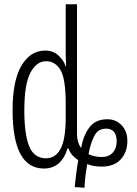

<svg xmlns="http://www.w3.org/2000/svg" viewBox="-20 -780 640 900"><path d="M94 -263Q94 -385 122.5 -439Q151 -493 196 -493Q239 -493 263.5 -452Q288 -411 288 -292V-229Q288 -127 264 -82.5Q240 -38 196 -38Q140 -38 117 -94Q94 -150 94 -263ZM395 -57Q403 -103 420.5 -140Q438 -177 477 -177Q527 -177 527 -116Q527 -85 508.5 -64.5Q490 -44 457 -44Q425 -44 395 -57ZM389 -11Q405 -4 423 -1.5Q441 1 456 1Q515 1 546 -33Q577 -67 577 -119Q577 -165 550 -193Q523 -221 484 -221Q428 -221 399.5 -183.5Q371 -146 360 -86Q341 -113 341 -151V-760H288V-536Q288 -520 288.5 -505.5Q289 -491 290 -469H288Q279 -497 254 -520Q229 -543 192 -543Q123 -543 81 -473Q39 -403 39 -263Q39 10 186 10Q229 10 257 -16Q285 -42 296 -84H301Q311 -53 347 -29Q337 25 330 97L376 100Q379 43 389 -11Z"/></svg>

Font: Noto Sans Mono UI Light
Style: Regular
Weight: 300
Designer: Monotype Design team
Foundry: Monotype Imaging Inc.
Version: 1.000